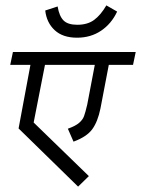

<svg xmlns="http://www.w3.org/2000/svg" viewBox="-20 -649 524 713"><path d="M148 -610 194 -625Q200 -589 216 -573Q232 -557 267 -557Q305 -557 329.5 -575Q354 -593 375 -629L415 -606Q394 -561 355.5 -535Q317 -509 266 -509Q213 -509 183 -537Q153 -565 148 -610ZM304 -261 332 -408H147L105 -194L310 5L270 44L49 -172L93 -408H18L28 -456H484L474 -408H384L353 -246Q343 -197 322.5 -169Q302 -141 253 -123L232 -171Q260 -181 273.5 -192.5Q287 -204 292 -217.5Q297 -231 304 -261Z"/></svg>

Font: Cambay Devanagari
Style: Italic
Weight: 400
Italic angle: -11°
Designer: Pooja Saxena
Foundry: Pooja Saxena
Version: Version 1.018;PS 001.018;hotconv 1.0.70;makeotf.lib2.5.58329